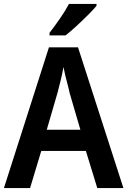

<svg xmlns="http://www.w3.org/2000/svg" viewBox="-20 -957 648 977"><path d="M475 0 417 -189H190L133 0H0L229 -716H377L608 0ZM334 -485Q331 -501 324.5 -525Q318 -549 312 -574Q306 -599 303 -616Q298 -586 289 -549Q280 -512 273 -486L218 -297H389ZM471 -927Q455 -908 427 -880Q399 -852 368.5 -824Q338 -796 314 -777H232V-790Q257 -822 285 -862.5Q313 -903 331 -937H471Z"/></svg>

Font: Noto Sans Georgian SemiCondensed SemiBold
Style: Regular
Weight: 600
Width: 4
Designer: Monotype Design Team, Akaki Razmadze
Foundry: Google LLC
Version: Version 2.005; ttfautohint (v1.8.4.7-5d5b)